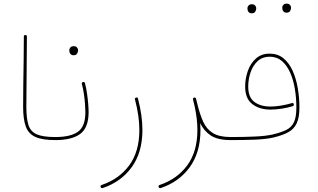

<svg xmlns="http://www.w3.org/2000/svg" viewBox="-20 -774 1725 1042"><path d="M105.5 -194.3Q105.5 -251.5 106.4 -316.7Q107.4 -381.8 108.4 -448.5Q109.4 -515.1 109.4 -575.7Q109.4 -584 117.7 -584Q126 -584 126 -575.7Q126 -484.4 124.5 -382.3Q123 -280.3 123 -194.3Q123 -131.8 134.3 -95.9Q145.5 -60.1 179.2 -45.2Q212.9 -30.3 279.8 -30.3H280.3Q288.6 -30.3 288.6 -22Q288.6 -13.7 280.3 -13.7H279.8Q210 -13.7 172.1 -30.8Q134.3 -47.9 119.9 -87.6Q105.5 -127.4 105.5 -194.3Z M272 -22Q272 -30.3 280.3 -30.3Q363.3 -30.3 403.3 -59.1Q443.4 -87.9 443.4 -165.5Q443.4 -181.6 441.4 -208.3Q439.5 -234.9 435.3 -264.2Q431.2 -293.5 424.3 -317.9Q421.9 -325.7 430.2 -328.6Q438 -331.1 440.9 -322.8Q447.8 -297.9 452.1 -267.8Q456.5 -237.8 458.7 -210.4Q460.9 -183.1 460.9 -165.5Q460.9 -81.5 415.8 -47.6Q370.6 -13.7 280.3 -13.7Q272 -13.7 272 -22ZM356 -502Q356 -509.8 362.1 -516.6Q368.2 -523.4 380.4 -523.4Q393.6 -523.4 399.9 -513.7Q403.8 -507.8 403.8 -501Q403.8 -492.2 398.4 -483.2Q393.1 -474.1 378.9 -474.1Q369.6 -474.1 364.5 -479Q359.4 -483.9 357.4 -490.2Q356 -495.6 356 -502Z M717.8 -244.1Q727.1 -247.6 729 -238.3Q752.9 -146.5 752.9 -68.4Q752.9 53.2 694.8 133.3Q636.7 213.4 537.1 246.6Q529.3 249 526.4 241.2Q522.9 232.9 531.2 230Q626 198.2 681.2 123.5Q736.3 48.8 736.3 -68.4Q736.3 -144 712.4 -234.4Q710.4 -241.2 717.8 -244.1Z M852.1 246.6Q844.2 249 841.3 241.2Q837.9 232.9 846.2 230Q940.9 198.2 996.1 123.5Q1051.3 48.8 1051.3 -68.4Q1051.3 -128.4 1036.1 -198.2Q1033.7 -207 1031.7 -216.1Q1029.8 -225.1 1027.3 -234.4Q1025.9 -239.7 1030.3 -242.7Q1031.7 -244.1 1033.7 -244.6Q1035.6 -245.1 1037.6 -244.6Q1038.1 -244.6 1038.6 -244.1Q1039.1 -244.1 1039.1 -243.7Q1040 -243.7 1041 -242.7Q1041 -242.7 1041.5 -242.7Q1042 -242.2 1042.5 -241.2Q1043 -240.7 1043 -240.2Q1043.9 -239.7 1043.9 -238.8Q1043.9 -238.8 1043.9 -238.3Q1048.3 -222.2 1051.8 -206.5Q1064.9 -152.8 1082.8 -113.3Q1100.6 -73.7 1135 -52Q1169.4 -30.3 1232.9 -30.3H1233.4Q1241.7 -30.3 1241.7 -22Q1241.7 -13.7 1233.4 -13.7H1232.9Q1162.1 -13.7 1124.5 -38.3Q1086.9 -63 1066.4 -105.5Q1067.9 -86.9 1067.9 -68.4Q1067.9 53.2 1009.8 133.3Q951.7 213.4 852.1 246.6Z M1225.1 -22Q1225.1 -30.3 1233.4 -30.3Q1303.2 -30.3 1363 -33Q1422.9 -35.6 1460.4 -44.4Q1506.3 -55.2 1534.4 -69.3Q1562.5 -83.5 1575.4 -111.1Q1588.4 -138.7 1588.4 -189.9Q1588.4 -241.7 1580.3 -291Q1572.3 -340.3 1554.7 -379.9Q1537.1 -419.4 1509.8 -442.9Q1482.4 -466.3 1443.4 -466.3Q1404.8 -466.3 1378.9 -442.9Q1353 -419.4 1340.1 -382.1Q1327.1 -344.7 1327.1 -303.7Q1327.1 -246.1 1360.4 -220.9Q1393.6 -195.8 1447.8 -195.8Q1473.6 -195.8 1505.1 -200.9Q1536.6 -206.1 1564 -214.4Q1572.3 -217.3 1574.2 -208.5Q1576.2 -200.2 1568.8 -197.8Q1540.5 -189 1508.1 -184.1Q1475.6 -179.2 1447.8 -179.2Q1388.2 -179.2 1349.4 -209Q1310.5 -238.8 1310.5 -303.7Q1310.5 -348.6 1325.2 -389.6Q1339.8 -430.7 1369.4 -456.8Q1398.9 -482.9 1443.4 -482.9Q1487.3 -482.9 1518.1 -457.8Q1548.8 -432.6 1567.9 -390.6Q1586.9 -348.6 1595.9 -296.4Q1605 -244.1 1605 -189.9Q1605 -136.2 1590.3 -105Q1575.7 -73.7 1544.7 -56.6Q1513.7 -39.6 1464.4 -27.8Q1424.8 -18.6 1364 -16.1Q1303.2 -13.7 1233.4 -13.7Q1225.1 -13.7 1225.1 -22ZM1511.7 -732.9Q1511.7 -740.7 1517.8 -747.6Q1523.9 -754.4 1536.1 -754.4Q1549.3 -754.4 1555.7 -744.6Q1559.6 -738.8 1559.6 -731.9Q1559.6 -723.1 1554.2 -714.1Q1548.8 -705.1 1534.7 -705.1Q1525.4 -705.1 1520.3 -710Q1515.1 -714.8 1513.2 -721.2Q1511.7 -726.6 1511.7 -732.9ZM1322.8 -729.5Q1322.8 -737.3 1328.9 -744.1Q1335 -751 1347.2 -751Q1360.4 -751 1366.7 -741.2Q1370.6 -735.4 1370.6 -728.5Q1370.6 -719.7 1365.2 -710.7Q1359.9 -701.7 1345.7 -701.7Q1336.4 -701.7 1331.3 -706.5Q1326.2 -711.4 1324.2 -717.8Q1322.8 -723.1 1322.8 -729.5Z"/></svg>

Font: Mikhak Thin
Style: Regular
Weight: 100
Designer: Amin Abedi
Version: Version 3.3